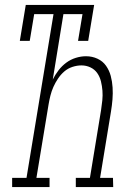

<svg xmlns="http://www.w3.org/2000/svg" viewBox="-20 -755 540 775"><path d="M29 0V-37H87L196 -698H118L100 -590H60L84 -735H360L336 -590H295L313 -698H236L193 -434Q203 -454 216.5 -471.5Q230 -489 247.5 -502Q265 -515 286 -521.5Q307 -528 327 -528Q352 -528 373.5 -518Q395 -508 408 -489.5Q421 -471 427 -448.5Q433 -426 434.5 -402Q436 -378 434 -353.5Q432 -329 428 -305L384 -37H436L437 0H286V-37H343L388 -311Q391 -330 393 -350Q395 -370 393.5 -389Q392 -408 387.5 -426.5Q383 -445 372.5 -460Q362 -475 345 -483Q328 -491 309 -491Q291 -491 272.5 -485Q254 -479 239.5 -466.5Q225 -454 214 -437.5Q203 -421 195.5 -404Q188 -387 183.5 -369Q179 -351 176 -333L127 -37H180V0Z"/></svg>

Font: Iosevka Curly Slab Extralight
Style: Italic
Weight: 200
Italic angle: -9°
Monospace: yes
Designer: Belleve Invis
Foundry: Belleve Invis
Version: Version 22.1.2; ttfautohint (v1.8.4)